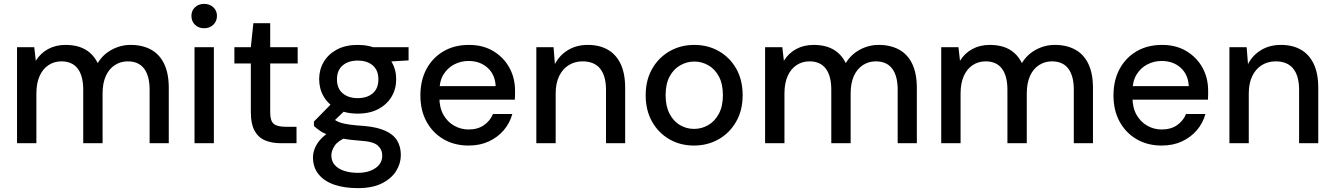

<svg xmlns="http://www.w3.org/2000/svg" viewBox="-20 -740 6889 992"><path d="M68 0V-496H157L165 -426Q189 -465 228.5 -486.5Q268 -508 319 -508Q358 -508 389.5 -498Q421 -488 445 -467Q469 -446 485 -414Q511 -458 557 -483Q603 -508 655 -508Q716 -508 760.5 -483.5Q805 -459 828.5 -409.5Q852 -360 852 -286V0H753V-276Q753 -348 724.5 -385.5Q696 -423 640 -423Q603 -423 573 -403.5Q543 -384 526.5 -347Q510 -310 510 -257V0H410V-276Q410 -348 381.5 -385.5Q353 -423 297 -423Q260 -423 230.5 -403.5Q201 -384 184.5 -347Q168 -310 168 -257V0Z M985 0V-496H1085V0ZM1035 -594Q1006 -594 987.5 -612Q969 -630 969 -658Q969 -685 987.5 -702.5Q1006 -720 1035 -720Q1063 -720 1082 -702.5Q1101 -685 1101 -658Q1101 -630 1082 -612Q1063 -594 1035 -594Z M1432 0Q1384 0 1349 -15Q1314 -30 1295 -65Q1276 -100 1276 -160V-412H1191V-496H1276L1289 -620H1376V-496H1518V-412H1376V-159Q1376 -116 1394 -100.5Q1412 -85 1456 -85H1512V0Z M1829 232Q1760 232 1708 214.5Q1656 197 1626.5 161Q1597 125 1597 73Q1597 47 1609.5 19.5Q1622 -8 1649 -33Q1676 -58 1721 -77L1775 -33Q1726 -13 1709 13Q1692 39 1692 63Q1692 93 1710 113Q1728 133 1759 143Q1790 153 1829 153Q1867 153 1895.5 141.5Q1924 130 1939.5 110.5Q1955 91 1955 64Q1955 33 1932 12Q1909 -9 1842 -13Q1786 -17 1746.5 -24.5Q1707 -32 1680 -41.5Q1653 -51 1634.5 -63.5Q1616 -76 1602 -89V-112L1703 -215L1781 -187L1675 -86L1696 -130Q1707 -122 1717 -116Q1727 -110 1743.5 -105Q1760 -100 1788.5 -96Q1817 -92 1864 -89Q1930 -83 1971.5 -64Q2013 -45 2032 -13.5Q2051 18 2051 61Q2051 104 2027 143Q2003 182 1954 207Q1905 232 1829 232ZM1828 -153Q1765 -153 1720.5 -177Q1676 -201 1652.5 -241Q1629 -281 1629 -331Q1629 -380 1652.5 -420Q1676 -460 1720.5 -484Q1765 -508 1828 -508Q1891 -508 1935.5 -484Q1980 -460 2003.5 -420Q2027 -380 2027 -331Q2027 -281 2003.5 -241Q1980 -201 1935.5 -177Q1891 -153 1828 -153ZM1828 -233Q1877 -233 1906 -258Q1935 -283 1935 -330Q1935 -377 1906 -402Q1877 -427 1828 -427Q1780 -427 1750.5 -402Q1721 -377 1721 -330Q1721 -283 1750.5 -258Q1780 -233 1828 -233ZM1909 -417 1885 -496H2091V-428Z M2401 12Q2328 12 2272 -20.5Q2216 -53 2184 -111Q2152 -169 2152 -247Q2152 -325 2183.5 -383.5Q2215 -442 2271.5 -475Q2328 -508 2403 -508Q2476 -508 2529.5 -475.5Q2583 -443 2612 -390Q2641 -337 2641 -272Q2641 -262 2641 -250Q2641 -238 2640 -225H2226V-295H2541Q2538 -355 2499 -390Q2460 -425 2401 -425Q2361 -425 2326.5 -407Q2292 -389 2271 -354.5Q2250 -320 2250 -267V-239Q2250 -184 2271 -147Q2292 -110 2326.5 -90.5Q2361 -71 2401 -71Q2448 -71 2480 -93Q2512 -115 2527 -151H2627Q2614 -104 2583 -67.5Q2552 -31 2506 -9.5Q2460 12 2401 12Z M2751 0V-496H2840L2847 -409Q2871 -455 2915 -481.5Q2959 -508 3017 -508Q3077 -508 3120 -483.5Q3163 -459 3186.5 -410Q3210 -361 3210 -286V0H3111V-276Q3111 -348 3080.5 -385.5Q3050 -423 2990 -423Q2950 -423 2918.5 -403.5Q2887 -384 2869 -347Q2851 -310 2851 -257V0Z M3565 12Q3495 12 3438.5 -20.5Q3382 -53 3349 -111.5Q3316 -170 3316 -248Q3316 -326 3349.5 -384.5Q3383 -443 3440 -475.5Q3497 -508 3567 -508Q3638 -508 3694.5 -475.5Q3751 -443 3784 -385Q3817 -327 3817 -248Q3817 -170 3783.5 -111.5Q3750 -53 3693 -20.5Q3636 12 3565 12ZM3566 -74Q3605 -74 3639 -93.5Q3673 -113 3694 -152Q3715 -191 3715 -248Q3715 -306 3694.5 -344.5Q3674 -383 3640 -402.5Q3606 -422 3567 -422Q3529 -422 3494.5 -402.5Q3460 -383 3439.5 -344.5Q3419 -306 3419 -248Q3419 -191 3439.5 -152Q3460 -113 3493.5 -93.5Q3527 -74 3566 -74Z M3933 0V-496H4022L4030 -426Q4054 -465 4093.5 -486.5Q4133 -508 4184 -508Q4223 -508 4254.5 -498Q4286 -488 4310 -467Q4334 -446 4350 -414Q4376 -458 4422 -483Q4468 -508 4520 -508Q4581 -508 4625.5 -483.5Q4670 -459 4693.5 -409.5Q4717 -360 4717 -286V0H4618V-276Q4618 -348 4589.5 -385.5Q4561 -423 4505 -423Q4468 -423 4438 -403.5Q4408 -384 4391.5 -347Q4375 -310 4375 -257V0H4275V-276Q4275 -348 4246.5 -385.5Q4218 -423 4162 -423Q4125 -423 4095.5 -403.5Q4066 -384 4049.5 -347Q4033 -310 4033 -257V0Z M4843 0V-496H4932L4940 -426Q4964 -465 5003.5 -486.5Q5043 -508 5094 -508Q5133 -508 5164.5 -498Q5196 -488 5220 -467Q5244 -446 5260 -414Q5286 -458 5332 -483Q5378 -508 5430 -508Q5491 -508 5535.5 -483.5Q5580 -459 5603.5 -409.5Q5627 -360 5627 -286V0H5528V-276Q5528 -348 5499.5 -385.5Q5471 -423 5415 -423Q5378 -423 5348 -403.5Q5318 -384 5301.5 -347Q5285 -310 5285 -257V0H5185V-276Q5185 -348 5156.5 -385.5Q5128 -423 5072 -423Q5035 -423 5005.5 -403.5Q4976 -384 4959.5 -347Q4943 -310 4943 -257V0Z M5982 12Q5909 12 5853 -20.5Q5797 -53 5765 -111Q5733 -169 5733 -247Q5733 -325 5764.5 -383.5Q5796 -442 5852.5 -475Q5909 -508 5984 -508Q6057 -508 6110.5 -475.5Q6164 -443 6193 -390Q6222 -337 6222 -272Q6222 -262 6222 -250Q6222 -238 6221 -225H5807V-295H6122Q6119 -355 6080 -390Q6041 -425 5982 -425Q5942 -425 5907.5 -407Q5873 -389 5852 -354.5Q5831 -320 5831 -267V-239Q5831 -184 5852 -147Q5873 -110 5907.5 -90.5Q5942 -71 5982 -71Q6029 -71 6061 -93Q6093 -115 6108 -151H6208Q6195 -104 6164 -67.5Q6133 -31 6087 -9.5Q6041 12 5982 12Z M6332 0V-496H6421L6428 -409Q6452 -455 6496 -481.5Q6540 -508 6598 -508Q6658 -508 6701 -483.5Q6744 -459 6767.5 -410Q6791 -361 6791 -286V0H6692V-276Q6692 -348 6661.5 -385.5Q6631 -423 6571 -423Q6531 -423 6499.5 -403.5Q6468 -384 6450 -347Q6432 -310 6432 -257V0Z"/></svg>

Font: DM Sans 24pt Medium
Style: Regular
Weight: 500
Designer: Colophon Foundry, Jonny Pinhorn
Foundry: Colophon Foundry
Version: Version 4.004;gftools[0.9.30]